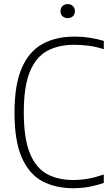

<svg xmlns="http://www.w3.org/2000/svg" viewBox="-20 -932 553 960"><path d="M345.5 9Q257 9 191.2 -26.2Q125.5 -61.5 89 -144.2Q52.5 -227 52.5 -369Q52.5 -507.5 88.5 -591Q124.5 -674.5 191.8 -711.8Q259 -749 353 -749Q427 -749 499 -727.5V-686Q460 -698.5 424 -703.2Q388 -708 351 -708Q270.5 -708 214.2 -676.5Q158 -645 128.5 -571.5Q99 -498 99 -371Q99 -240 129.2 -166Q159.5 -92 214.8 -62Q270 -32 346.5 -32Q385 -32 421 -38.5Q457 -45 499 -59.5V-17.5Q465.5 -5.5 427 1.8Q388.5 9 345.5 9ZM318.5 -841.5Q302.5 -841.5 292.5 -850.8Q282.5 -860 282.5 -876Q282.5 -892 292.5 -901.8Q302.5 -911.5 318.5 -911.5Q334.5 -911.5 344.5 -901.8Q354.5 -892 354.5 -876Q354.5 -860 344.5 -850.8Q334.5 -841.5 318.5 -841.5Z"/></svg>

Font: Encode Sans Semi Condensed ExtraLight
Style: Regular
Weight: 200
Width: 4
Designer: Multiple Designers
Foundry: Impallari Type
Version: Version 3.000; ttfautohint (v1.8.3) -l 8 -r 50 -G 200 -x 14 